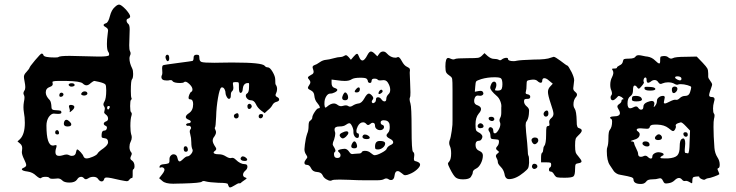

<svg xmlns="http://www.w3.org/2000/svg" viewBox="-20 -734 3203 835"><path d="M450 -258Q454 -258 457 -266Q459 -273 453 -273Q446 -273 446 -266Q446 -258 450 -258ZM340 -371Q330 -381 268 -382H234Q208 -382 208 -377Q208 -374 209 -372Q212 -361 197 -356Q179 -350 179 -332Q179 -316 196 -299Q203 -292 204 -266Q204 -255 220 -255Q239 -254 243 -252.5Q247 -251 247 -245Q247 -237 226 -239Q223 -239 219 -239.5Q215 -240 214 -240Q203 -240 192 -225Q182 -209 182 -188Q182 -101 210 -101Q214 -101 216 -102Q224 -104 225.5 -102Q227 -100 225 -93Q221 -82 221 -73Q221 -56 237 -56Q244 -56 254 -59Q271 -65 281 -59Q287 -56 292 -56Q309 -56 311 -74Q313 -84 316 -84Q320 -84 330.5 -72.5Q341 -61 343 -54Q347 -45 356 -45Q367 -45 384 -52.5Q401 -60 404 -66Q408 -74 430 -89Q450 -104 450 -115Q450 -132 434 -133Q425 -134 423 -136.5Q421 -139 422 -150Q423 -166 433 -166Q442 -166 444.5 -175Q447 -184 439 -187Q434 -189 432 -192.5Q430 -196 432.5 -200Q435 -204 441 -206Q450 -209 450 -218Q450 -229 440 -236Q433 -241 433 -246Q433 -248 434.5 -253Q436 -258 436 -261Q436 -267 433 -271Q426 -280 434 -292Q442 -305 442 -341Q442 -363 438 -367Q432 -373 410 -378Q392 -382 391 -382Q386 -382 375 -373Q365 -363 356 -363Q348 -363 340 -371ZM479 -703Q490 -714 498 -714Q507 -714 528 -692Q546 -671 546 -663Q546 -656 537 -653Q530 -651 530.5 -643.5Q531 -636 538 -630Q544 -625 544 -606Q544 -587 543 -572Q542 -558 542 -537Q542 -518 545 -512Q551 -502 545 -491Q543 -485 543 -480Q543 -460 555 -436Q559 -428 559 -413Q559 -394 554 -389Q549 -384 549 -338Q549 -312 552 -307Q554 -303 550 -300Q546 -297 546 -273Q546 -249 550 -246Q555 -242 552 -232Q547 -217 547 -186Q547 -162 551 -148Q553 -144 553 -136Q553 -127 548 -117Q543 -107 543 -95Q543 -80 551 -71Q553 -69 553 -65Q553 -62 550 -56Q547 -50 547 -46Q547 -40 554 -36Q565 -28 565 -11Q565 0 559 3Q557 4 557 12V30Q557 40 554 40Q548 40 542 48Q538 54 531 54Q527 54 502 49Q457 38 444 38Q434 38 433 45Q430 55 422 55Q414 55 407 45Q401 35 386 35Q373 35 363 42Q352 49 346 42Q340 35 333 35Q322 35 315 47Q306 60 282 60Q259 60 250 50Q242 42 231 42Q230 42 226 42.5Q222 43 220 43Q198 45 195 40Q192 35 178 35Q164 35 159 40Q154 45 137 30Q122 15 100 12Q75 9 75 2Q75 -1 82 -4Q94 -9 94 -16Q94 -23 85 -41Q75 -61 75 -73Q75 -74 75.5 -77Q76 -80 76 -82Q79 -100 68 -109L56 -119L67 -129Q88 -150 88 -200Q88 -224 84 -245Q82 -257 82 -268Q82 -279 84 -291Q89 -313 84 -321Q79 -329 86 -340Q90 -345 90 -355Q90 -364 87 -379Q84 -394 84 -400Q84 -410 95 -421Q108 -436 108 -438Q108 -443 132.5 -472Q157 -501 161 -501Q167 -501 169 -494Q172 -484 218 -484Q232 -484 234 -486Q240 -491 283 -491Q302 -491 346.5 -489.5Q391 -488 409 -488Q452 -488 454 -494Q456 -502 451 -508Q445 -516 445 -543Q445 -562 448 -584Q450 -598 450 -601Q450 -610 441 -615Q420 -626 441 -633Q451 -636 458 -664Q465 -691 479 -703ZM279 -367Q282 -372 291.5 -372Q301 -372 304 -367Q306 -361 300 -359Q287 -354 280 -362Q277 -365 279 -367ZM336 -331Q341 -337 349.5 -336.5Q358 -336 360 -329Q361 -323 353.5 -320Q346 -317 338 -320Q329 -323 336 -331ZM244 -313Q238 -313 238 -319Q238 -331 248 -331Q251 -331 254 -328Q258 -324 254.5 -318.5Q251 -313 244 -313ZM280 -274Q283 -279 292 -277.5Q301 -276 303 -271Q305 -263 293 -253Q283 -244 283 -247Q283 -247 283 -249Q285 -254 282 -262.5Q279 -271 280 -274ZM259 -204Q262 -213 269 -213Q275 -213 284 -204Q290 -198 290 -193Q290 -184 274 -184Q253 -184 259 -204ZM225 -150Q220 -152 220 -158Q220 -168 229 -168Q233 -168 236 -161Q238 -154 235 -151Q232 -148 225 -150Z M701 -491Q703 -496 708 -496Q716 -496 716 -480Q716 -470 710 -468Q706 -467 702 -476.5Q698 -486 701 -491ZM822 -484Q822 -496 835 -496Q843 -496 845 -493.5Q847 -491 847 -482Q847 -468 856.5 -464.5Q866 -461 912 -461Q919 -461 941.5 -461.5Q964 -462 979 -462H997Q1119 -462 1131 -448Q1136 -441 1145 -441Q1154 -441 1165.5 -421.5Q1177 -402 1177 -388Q1177 -368 1179 -366Q1185 -358 1185 -347Q1185 -337 1181 -329Q1174 -317 1185 -312Q1194 -308 1194 -301Q1194 -294 1182 -291Q1170 -288 1164 -276Q1158 -265 1144 -254L1131 -242L1116 -253Q1100 -265 1093 -281Q1085 -298 1071 -298Q1062 -298 1055.5 -304.5Q1049 -311 1049 -318Q1049 -324 1054 -327Q1063 -332 1063 -354Q1064 -370 1062.5 -372Q1061 -374 1051 -372Q1038 -368 1036 -349Q1035 -330 1026 -330Q1019 -330 1019 -354V-365Q1019 -374 1017 -375.5Q1015 -377 1005 -377Q995 -377 993.5 -374.5Q992 -372 994 -361Q997 -344 990 -338Q984 -333 984 -323Q984 -311 982 -308Q979 -304 976 -304Q971 -304 966 -313Q961 -322 961 -328Q961 -338 956.5 -346Q952 -354 946 -354Q943 -354 942 -353Q935 -348 928 -308Q921 -268 920 -227Q918 -182 915 -180Q912 -177 918 -166Q923 -156 912 -140Q905 -132 905 -122Q905 -112 918 -93Q924 -84 915 -78Q909 -74 909 -71Q909 -63 933 -63Q948 -63 962 -54Q978 -44 986 -47Q995 -50 1005 -40Q1025 -20 1045 -20Q1056 -20 1056 -9Q1056 1 1046 9Q1037 17 1037 26Q1037 35 1047 38Q1057 41 1048 46Q1043 49 1031 58Q1026 65 1019 63H1018Q1015 63 1000.5 72Q986 81 981 81Q977 81 976 79Q971 69 971 67Q971 61 930 61Q890 59 875 55Q863 51 858 56Q852 62 777 64Q767 64 752 64.5Q737 65 733 65Q699 65 686 53L672 41L686 23Q700 5 693 -2Q688 -8 680 -6Q676 -4 674.5 -5Q673 -6 674 -10Q676 -17 686 -19Q707 -21 712 -23.5Q717 -26 717 -34V-42Q717 -51 722.5 -57Q728 -63 735 -63Q749 -63 752 -46Q755 -32 761 -32Q766 -32 775 -41Q788 -54 795 -54Q802 -54 810 -63Q818 -72 818 -80Q818 -83 817 -84Q812 -94 812 -115Q812 -134 807 -152Q803 -165 808 -171Q813 -177 809.5 -182.5Q806 -188 799 -187Q791 -185 789 -193Q792 -197 797 -198Q808 -198 809.5 -203.5Q811 -209 801 -213Q788 -218 788 -225Q788 -233 802 -242Q820 -254 820 -281Q820 -302 807 -302Q800 -302 800 -309Q800 -315 804 -324Q808 -333 811 -334Q817 -337 817 -345Q817 -356 803 -369Q788 -383 781 -377Q777 -373 764 -373Q735 -373 730 -382Q727 -388 711 -384H704Q682 -384 682 -399Q682 -404 684 -407Q686 -410 686 -418Q686 -421 685.5 -428Q685 -435 685 -438Q685 -447 689 -450Q691 -452 753 -460Q815 -468 817 -469Q822 -471 822 -484ZM1056 -273Q1056 -277 1058.5 -279.5Q1061 -282 1063.5 -282.5Q1066 -283 1069.5 -281Q1073 -279 1074 -275Q1074 -274 1075 -272Q1075 -268 1071.5 -264Q1068 -260 1064 -260Q1056 -260 1056 -273ZM1002 -238Q1018 -248 1018 -230Q1018 -221 1009 -219Q1001 -218 998 -225.5Q995 -233 1002 -238ZM1105 -228Q1105 -238 1116 -238Q1125 -238 1124 -230Q1123 -224 1118.5 -221Q1114 -218 1109.5 -220Q1105 -222 1105 -228ZM779 -87Q779 -98 787 -98Q795 -98 797 -85Q798 -74 788 -74Q779 -74 779 -87ZM1028 -49Q1031 -54 1036 -54Q1042 -54 1048.5 -49Q1055 -44 1055 -40Q1055 -34 1044 -34Q1034 -34 1029 -38.5Q1024 -43 1028 -49Z M1671 -201Q1666 -211 1648 -211Q1644 -211 1642 -210Q1635 -208 1635.5 -200.5Q1636 -193 1643 -191Q1650 -189 1650 -181.5Q1650 -174 1642 -170Q1639 -168 1633 -168Q1624 -168 1617.5 -173.5Q1611 -179 1611 -187Q1611 -200 1601 -200Q1595 -200 1589 -194Q1580 -186 1573 -195Q1567 -202 1559 -202Q1545 -202 1536 -185Q1530 -173 1530 -164Q1530 -154 1537 -154Q1541 -154 1541 -144Q1541 -134 1534 -134Q1527 -134 1522 -141.5Q1517 -149 1517 -159Q1518 -171 1511.5 -184.5Q1505 -198 1500 -198Q1493 -198 1484 -191Q1475 -184 1456 -184Q1435 -184 1435 -171Q1435 -164 1437 -160Q1438 -158 1438 -152Q1438 -144 1433 -127Q1427 -114 1427 -107Q1427 -102 1434 -92Q1442 -78 1437 -74Q1431 -70 1433 -59Q1434 -47 1447 -47Q1461 -47 1461 -59Q1461 -66 1454 -72Q1444 -80 1459 -84Q1463 -85 1469 -86Q1473 -87 1479 -87Q1490 -87 1500 -72Q1505 -64 1512 -64Q1514 -64 1521.5 -65Q1529 -66 1535 -66Q1552 -66 1553 -72Q1556 -78 1567 -78Q1582 -78 1592 -69Q1604 -59 1609 -59Q1620 -59 1640.5 -70Q1661 -81 1662 -88Q1666 -97 1678 -103Q1690 -108 1690 -115Q1690 -124 1675 -131Q1661 -138 1661 -145Q1661 -150 1668 -157Q1675 -164 1675 -182Q1675 -196 1671 -201ZM1575 -391Q1571 -396 1548 -396Q1519 -396 1509 -389Q1499 -382 1479 -382Q1466 -382 1446 -385L1422 -388V-373Q1422 -356 1434 -352Q1447 -348 1447 -343Q1447 -338 1436.5 -332.5Q1426 -327 1416 -327Q1406 -327 1398.5 -314.5Q1391 -302 1391 -286V-279Q1392 -268 1394.5 -266.5Q1397 -265 1402 -270Q1418 -284 1432 -284Q1440 -284 1448 -278Q1459 -269 1473 -274Q1487 -278 1494 -273Q1502 -267 1513 -274Q1525 -282 1539 -284Q1553 -285 1565 -307Q1576 -327 1584 -327Q1590 -327 1598 -318Q1607 -308 1601 -301Q1593 -291 1600 -286Q1604 -284 1609 -288Q1615 -292 1615 -301Q1615 -311 1624 -311Q1632 -311 1638 -303Q1645 -293 1652 -293Q1660 -293 1660 -304Q1660 -315 1670 -325Q1677 -331 1677 -344Q1677 -359 1666 -376Q1658 -388 1642 -385Q1626 -383 1623 -387Q1620 -392 1608 -392Q1596 -392 1596 -382Q1596 -376 1592 -374Q1588 -372 1584 -374.5Q1580 -377 1580 -380Q1580 -386 1575 -391ZM1578 -495Q1586 -510 1593 -510Q1600 -510 1610 -500L1621 -489L1629 -500Q1636 -510 1646 -510Q1655 -510 1662 -502Q1679 -483 1700 -483Q1704 -483 1708 -485Q1716 -490 1727 -469Q1738 -448 1751 -443Q1760 -439 1762 -434.5Q1764 -430 1762 -420V-415Q1762 -408 1763.5 -377.5Q1765 -347 1765 -333Q1765 -314 1763 -311Q1759 -303 1765 -284Q1770 -269 1770 -173Q1770 -80 1776 -74Q1784 -69 1781 -52Q1779 -41 1781 -37Q1783 -33 1791 -32Q1807 -27 1807 -18Q1807 -9 1793 3.5Q1779 16 1761 23Q1750 28 1742 28Q1736 28 1728 20Q1716 10 1710 10Q1698 10 1696 29Q1694 49 1680 49Q1674 49 1669 45Q1660 39 1650 45Q1642 50 1619 50H1588H1566Q1536 50 1497 48Q1481 47 1457 47Q1428 47 1424 50Q1420 52 1417 52Q1409 52 1398 45Q1387 38 1383 28Q1377 15 1359 14Q1340 13 1333 -2Q1326 -17 1315 -17Q1304 -17 1304 -26Q1304 -32 1310 -40Q1316 -47 1316.5 -50Q1317 -53 1311 -62Q1304 -72 1304 -85Q1304 -88 1306 -106Q1309 -132 1316 -153Q1322 -166 1322 -187Q1322 -206 1329 -209Q1338 -216 1338 -222Q1338 -231 1348.5 -247Q1359 -263 1365 -263Q1379 -263 1360 -286Q1349 -298 1347 -318Q1346 -334 1332 -341Q1319 -347 1319 -352Q1319 -356 1326 -366Q1334 -377 1325 -387Q1318 -394 1319.5 -398Q1321 -402 1334 -409Q1344 -413 1344 -422Q1344 -426 1340 -438Q1337 -447 1348 -451Q1356 -453 1370 -463Q1384 -473 1399 -474Q1411 -475 1430.5 -480.5Q1450 -486 1461 -486Q1468 -486 1475 -490Q1482 -494 1484 -494Q1489 -494 1496 -486L1506 -474L1518 -488Q1528 -500 1533 -500Q1537 -500 1542 -486Q1548 -471 1556 -471Q1566 -471 1578 -495ZM1530 -348Q1536 -354 1539 -354Q1545 -354 1545 -346Q1545 -332 1531 -332Q1515 -332 1530 -348ZM1638 -329Q1633 -325 1629 -325Q1626 -325 1626 -328Q1626 -333 1630 -338.5Q1634 -344 1638 -344Q1640 -344 1642 -342Q1648 -336 1638 -329ZM1472 -322Q1477 -332 1481 -332Q1486 -332 1490 -325Q1494 -318 1494 -311Q1494 -298 1481 -298Q1468 -298 1468 -309Q1468 -312 1472 -322ZM1468 -157Q1480 -163 1486 -163Q1495 -163 1495 -156Q1495 -150 1485 -140Q1472 -128 1465 -134Q1448 -148 1468 -157ZM1558 -144Q1561 -149 1567 -149Q1574 -149 1581 -144.5Q1588 -140 1588 -135Q1588 -129 1573 -129Q1564 -129 1559 -133.5Q1554 -138 1558 -144ZM1617 -116Q1622 -121 1632 -121Q1655 -121 1655 -110Q1655 -100 1645 -92Q1635 -84 1624 -84Q1616 -84 1613.5 -86Q1611 -88 1611 -96Q1611 -110 1617 -116ZM1511 -109Q1522 -130 1531 -108Q1538 -89 1521 -89Q1501 -89 1511 -109Z M2076 -492 2087 -503 2100 -491Q2115 -478 2128 -478Q2141 -478 2149 -474Q2156 -469 2163 -476Q2167 -479 2173 -481Q2179 -483 2184 -482.5Q2189 -482 2189 -479Q2189 -468 2214 -468Q2220 -468 2228 -470Q2242 -473 2302 -475Q2357 -475 2375 -483Q2387 -487 2388 -487Q2394 -487 2417 -470Q2444 -449 2447 -449Q2451 -449 2466 -420Q2477 -397 2477 -385Q2477 -381 2475 -367Q2473 -353 2473 -350Q2473 -341 2481 -335Q2496 -324 2484 -311Q2474 -299 2474 -280Q2474 -269 2479 -262Q2487 -251 2488 -207Q2488 -197 2488.5 -192.5Q2489 -188 2490.5 -184Q2492 -180 2494 -178.5Q2496 -177 2500 -176Q2510 -173 2510 -166Q2510 -159 2496 -146Q2486 -137 2483.5 -130Q2481 -123 2481 -101Q2481 -80 2483.5 -72Q2486 -64 2496 -53Q2509 -38 2509 -32Q2509 -26 2495 -24Q2486 -23 2483.5 -19Q2481 -15 2481 1Q2481 27 2474 33Q2467 39 2435 39Q2409 39 2402.5 37Q2396 35 2390 25Q2383 12 2374 12Q2368 12 2367.5 4.5Q2367 -3 2372 -6Q2377 -8 2377 -19Q2377 -25 2373 -26.5Q2369 -28 2355 -28H2333V-47Q2333 -68 2338 -70Q2342 -73 2342.5 -84Q2343 -95 2347 -99Q2355 -109 2355 -147Q2355 -173 2356.5 -179.5Q2358 -186 2364 -186Q2372 -186 2369 -198Q2366 -211 2377 -220Q2387 -228 2387 -239Q2387 -250 2375 -284Q2363 -320 2363 -334Q2363 -348 2373 -358L2384 -370L2367 -384Q2356 -394 2347 -394Q2338 -394 2338 -381Q2338 -377 2335 -375Q2332 -373 2327 -375Q2322 -377 2317 -382Q2309 -390 2289 -387Q2275 -385 2272.5 -382Q2270 -379 2270 -366Q2270 -345 2267 -336Q2263 -325 2274 -324Q2286 -322 2286 -313Q2286 -303 2272 -304Q2264 -304 2261.5 -302Q2259 -300 2259 -293Q2259 -281 2271 -271Q2281 -263 2281 -253Q2281 -244 2280 -237Q2278 -217 2270 -206Q2266 -202 2266 -189Q2266 -187 2268 -159Q2274 -104 2275 -82Q2275 -61 2279 -55Q2281 -51 2281 -26Q2280 -9 2276.5 -2.5Q2273 4 2258 16Q2223 45 2194 45Q2189 45 2185 43Q2176 38 2174 22Q2170 4 2158 -8Q2145 -21 2145 -29Q2145 -38 2139 -48Q2133 -58 2142 -65Q2146 -68 2147.5 -69.5Q2149 -71 2149.5 -72.5Q2150 -74 2148.5 -75.5Q2147 -77 2143 -80Q2133 -87 2141 -96Q2150 -105 2150 -118Q2150 -127 2144 -127Q2143 -127 2136 -128Q2129 -129 2125 -129Q2118 -129 2115.5 -132Q2113 -135 2113 -143Q2113 -155 2107 -163Q2102 -170 2106 -176.5Q2110 -183 2117 -180Q2125 -176 2125 -167Q2125 -157 2129 -155Q2130 -154 2132 -154Q2139 -154 2147.5 -168Q2156 -182 2156 -194Q2156 -199 2154 -203Q2150 -212 2155 -221Q2160 -229 2160 -244V-266Q2162 -278 2156 -293.5Q2150 -309 2140 -317Q2112 -341 2112 -353Q2112 -358 2115 -365Q2120 -379 2129 -379Q2135 -379 2138 -371Q2140 -362 2136 -352Q2132 -344 2133 -342Q2134 -340 2144 -340Q2159 -340 2162 -348Q2165 -356 2165 -367Q2165 -387 2159 -393Q2154 -398 2131 -398Q2100 -398 2073 -390Q2054 -384 2051 -380Q2048 -376 2047 -359L2045 -335L2061 -338Q2077 -341 2080 -334Q2085 -326 2079 -321Q2073 -316 2063 -318Q2050 -321 2045 -309Q2042 -302 2042 -295Q2042 -280 2057 -276Q2072 -270 2072 -260Q2072 -251 2062 -240Q2048 -223 2048 -194Q2048 -175 2050 -169Q2052 -163 2060 -159Q2071 -154 2076 -146Q2080 -140 2075.5 -131Q2071 -122 2064 -122Q2048 -122 2048 -104Q2048 -84 2066 -77Q2080 -71 2080 -58Q2080 -41 2071.5 -24Q2063 -7 2051 -1Q2036 6 2036 16Q2036 23 2028 35Q2021 46 1994 46Q1972 46 1962 38Q1952 30 1937 0Q1928 -18 1928 -22Q1928 -26 1934 -32Q1942 -42 1942 -67Q1942 -88 1936 -100Q1931 -112 1936 -125Q1940 -134 1944.5 -164.5Q1949 -195 1948 -211V-263V-341Q1948 -383 1946.5 -390.5Q1945 -398 1939 -402Q1924 -412 1920.5 -419Q1917 -426 1917 -445Q1917 -482 1929 -482Q1933 -482 1939 -479Q1952 -473 1958 -477Q1964 -481 2015 -481Q2049 -481 2058.5 -482.5Q2068 -484 2076 -492ZM2348 -248Q2355 -255 2360 -253Q2365 -251 2365 -240Q2365 -229 2356 -227Q2348 -226 2345 -233.5Q2342 -241 2348 -248ZM2105 -219Q2105 -226 2117 -226Q2126 -226 2129 -219.5Q2132 -213 2125 -209Q2120 -206 2112.5 -209.5Q2105 -213 2105 -219ZM2060 -193Q2065 -198 2069 -198Q2074 -198 2078.5 -194Q2083 -190 2083 -185Q2083 -178 2073 -177Q2063 -175 2059 -180.5Q2055 -186 2060 -193ZM2306 -136Q2321 -136 2321 -123Q2321 -119 2318 -115Q2304 -98 2294 -116Q2289 -126 2294 -131Q2299 -136 2306 -136ZM2295 -16Q2298 -23 2306.5 -21.5Q2315 -20 2317 -12Q2318 -5 2310 -1Q2302 3 2297 -2Q2291 -8 2295 -16Z M2963 -185Q2947 -202 2941 -202Q2940 -202 2928 -198Q2916 -193 2919 -186Q2921 -181 2916.5 -172.5Q2912 -164 2907 -164Q2902 -164 2887 -177Q2869 -191 2840 -192H2826Q2809 -192 2806 -183Q2805 -174 2794 -174Q2785 -174 2778 -175Q2773 -176 2766 -176Q2749 -176 2749 -170Q2749 -165 2756 -161Q2762 -156 2762 -150Q2762 -132 2734 -125Q2724 -122 2723 -120L2727 -119Q2738 -119 2738 -110Q2738 -106 2746.5 -89Q2755 -72 2755 -66Q2755 -52 2767 -52Q2773 -52 2779 -55Q2789 -60 2797 -52Q2805 -44 2811 -44.5Q2817 -45 2817 -53Q2817 -61 2825.5 -66.5Q2834 -72 2845 -72Q2846 -72 2848.5 -71.5Q2851 -71 2852 -71Q2867 -68 2866 -62Q2866 -58 2859 -56Q2852 -52 2852 -48Q2852 -45 2871 -45H2884Q2915 -47 2925.5 -58Q2936 -69 2936 -97Q2936 -123 2944 -129Q2949 -132 2951 -132Q2960 -132 2960 -110Q2960 -101 2959 -96Q2956 -69 2961 -69Q2963 -69 2967 -68Q2971 -67 2972 -67Q2978 -67 2979 -116L2981 -166ZM2792 -387Q2792 -397 2787 -397Q2782 -397 2779.5 -389.5Q2777 -382 2780 -377Q2783 -374 2770 -359Q2762 -349 2758.5 -348.5Q2755 -348 2751 -354Q2746 -362 2740 -362Q2733 -362 2733 -343Q2733 -323 2722 -316Q2709 -308 2709 -284Q2709 -263 2721 -263Q2726 -263 2736 -268Q2749 -275 2755 -266Q2761 -257 2768 -257Q2778 -257 2778 -270Q2778 -283 2795 -290Q2808 -295 2814 -295Q2826 -295 2826 -283Q2826 -282 2825.5 -280.5Q2825 -279 2825 -278Q2823 -271 2823 -269Q2824 -267 2830 -275Q2837 -284 2837 -296Q2837 -304 2845 -310.5Q2853 -317 2864 -317Q2871 -317 2871 -310Q2871 -307 2869 -299.5Q2867 -292 2867 -289Q2867 -284 2872 -284Q2877 -284 2894 -293Q2912 -302 2919 -300Q2927 -298 2936 -307Q2946 -317 2961 -317Q2976 -317 2981 -333Q2986 -348 2986 -355Q2986 -359 2970 -363.5Q2954 -368 2941 -368Q2933 -368 2931 -367Q2924 -363 2914 -369Q2903 -376 2885 -376Q2872 -376 2860 -371Q2850 -365 2843 -376Q2837 -386 2827 -386Q2818 -386 2810 -379Q2792 -366 2792 -387ZM2943 -395Q2939 -402 2926 -402Q2916 -402 2916 -397Q2916 -393 2925.5 -388Q2935 -383 2940 -385Q2945 -387 2943 -395ZM2744 -488Q2748 -494 2758 -494Q2764 -494 2777 -491Q2790 -488 2795 -488Q2815 -485 2829 -471Q2842 -458 2847 -458Q2851 -458 2851 -469Q2851 -471 2851 -474Q2851 -484 2852.5 -486.5Q2854 -489 2863 -490Q2879 -492 2887 -484Q2897 -476 2906 -481Q2916 -487 2963 -487L3010 -488L3036 -461Q3052 -444 3056 -436.5Q3060 -429 3060 -414V-400Q3060 -394 3068.5 -383Q3077 -372 3077 -366Q3077 -363 3076 -361Q3064 -328 3064 -320Q3064 -312 3076 -312Q3093 -312 3085 -290Q3081 -276 3081 -262Q3081 -244 3085 -240Q3090 -235 3085 -216Q3083 -208 3083 -182Q3083 -144 3087 -91Q3089 -67 3100 -50Q3110 -35 3110 -18Q3110 -4 3104 -3Q3099 -1 3101 4Q3103 9 3106 16Q3109 23 3108 24Q3105 27 3085.5 34Q3066 41 3060 41Q3055 41 3047 46Q3043 50 3032 45Q3021 40 3021 35Q3021 32 3006 34Q2996 35 2993.5 38.5Q2991 42 2991 51Q2991 63 2989 63Q2987 63 2979 58Q2967 51 2960 53Q2952 55 2946 47Q2940 40 2933 40Q2924 40 2914 50Q2903 61 2886 63Q2875 65 2871 63Q2867 61 2863 52Q2857 38 2846 42Q2834 46 2816 46Q2796 46 2790 56Q2782 67 2764 66Q2735 65 2735 46Q2735 40 2725.5 36.5Q2716 33 2677 26Q2668 25 2660.5 20Q2653 15 2650 11Q2647 7 2641 -2.5Q2635 -12 2632 -16Q2619 -35 2619 -77Q2619 -89 2621 -93Q2626 -106 2626 -132Q2626 -163 2632 -169Q2642 -181 2642 -206Q2642 -214 2639 -216Q2627 -223 2640 -227Q2644 -228 2650 -228Q2676 -228 2676 -242Q2676 -250 2667 -264Q2661 -274 2672 -281Q2683 -288 2683 -296Q2683 -302 2690 -302Q2696 -302 2683 -312L2672 -317Q2668 -317 2660 -307Q2651 -298 2645 -298Q2638 -298 2636 -306Q2634 -314 2639 -320Q2644 -326 2639 -340Q2634 -350 2634 -365Q2634 -384 2642 -399Q2651 -417 2645 -427Q2641 -433 2642 -434.5Q2643 -436 2651 -436Q2663 -436 2663 -440Q2663 -444 2675 -450Q2687 -455 2689 -467Q2690 -475 2694.5 -477Q2699 -479 2715 -479Q2739 -479 2744 -488ZM2783 -349Q2782 -355 2786 -356Q2790 -357 2806 -356Q2830 -355 2830 -347Q2830 -340 2807 -340Q2784 -340 2783 -349ZM2905 -354Q2910 -359 2918 -357Q2926 -355 2926 -348Q2926 -340 2919 -333.5Q2912 -327 2907 -330Q2903 -332 2902 -341Q2901 -350 2905 -354ZM2731 -314Q2734 -317 2744 -317Q2761 -317 2768 -310Q2772 -304 2772 -302Q2772 -293 2747 -293Q2728 -293 2728 -301Q2728 -312 2731 -314ZM2952 -150Q2951 -159 2961 -159Q2971 -159 2971 -148Q2971 -142 2966.5 -140Q2962 -138 2957.5 -141Q2953 -144 2952 -150ZM2835 -145Q2840 -150 2845 -150Q2850 -150 2854.5 -145.5Q2859 -141 2859 -136Q2859 -125 2843 -125H2840Q2830 -126 2828.5 -132Q2827 -138 2835 -145ZM2775 -114Q2778 -119 2787 -119Q2800 -119 2804 -110Q2805 -108 2805 -105Q2805 -97 2794 -97Q2787 -97 2780.5 -101Q2774 -105 2774 -110Q2774 -112 2775 -114Z"/></svg>

Font: Senatorium Sm3
Style: Regular
Weight: 400
Designer: crossinguard
Version: Version 001.006